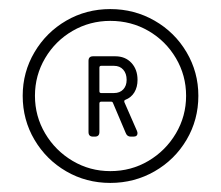

<svg xmlns="http://www.w3.org/2000/svg" viewBox="-20 -735 487 423"><path d="M417 -524Q417 -471 391 -427Q365 -383 320.5 -357.5Q276 -332 223 -332Q170 -332 126 -357.5Q82 -383 56 -427Q30 -471 30 -524Q30 -576 56 -620Q82 -664 126 -689.5Q170 -715 223 -715Q276 -715 320.5 -689.5Q365 -664 391 -620Q417 -576 417 -524ZM390 -524Q390 -569 367.5 -607Q345 -645 307 -667Q269 -689 223 -689Q178 -689 140 -667Q102 -645 79.5 -607Q57 -569 57 -524Q57 -479 79.5 -441Q102 -403 140 -380.5Q178 -358 223 -358Q269 -358 307 -380.5Q345 -403 367.5 -441Q390 -479 390 -524ZM256 -515Q253 -514 254 -510L282 -446L283 -442Q283 -434 274 -434H268Q260 -434 257 -442L229 -508Q228 -511 225 -511H203Q199 -511 199 -507V-444Q199 -434 189 -434H185Q175 -434 175 -444V-601Q175 -611 185 -611H234Q256 -611 269.5 -596.5Q283 -582 283 -559Q283 -543 276 -531.5Q269 -520 256 -515ZM199 -586V-534Q199 -530 203 -530H231Q244 -530 251.5 -538Q259 -546 259 -559Q259 -573 251.5 -581.5Q244 -590 231 -590H203Q199 -590 199 -586Z"/></svg>

Font: Barlow Semi Condensed ExLight
Style: Regular
Weight: 275
Width: 4
Designer: Jeremy Tribby
Foundry: Tribby Type
Version: Version 1.408